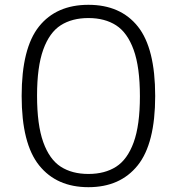

<svg xmlns="http://www.w3.org/2000/svg" viewBox="-20 -769 735 798"><path d="M70 -370Q70 -568.5 142 -658.8Q214 -749 347.5 -749Q481 -749 553 -658.8Q625 -568.5 625 -370Q625 -172 552.2 -81.5Q479.5 9 347.5 9Q215.5 9 142.8 -81.5Q70 -172 70 -370ZM561.5 -368.5Q561.5 -490 535.5 -561.8Q509.5 -633.5 462.5 -663.8Q415.5 -694 347.5 -694Q279.5 -694 232.5 -664Q185.5 -634 159.8 -562.8Q134 -491.5 134 -371.5Q134 -250 159.8 -178.2Q185.5 -106.5 232.5 -76.2Q279.5 -46 347.5 -46Q415.5 -46 462.5 -76Q509.5 -106 535.5 -177.2Q561.5 -248.5 561.5 -368.5Z"/></svg>

Font: Encode Sans Expanded Light
Style: Regular
Weight: 300
Width: 7
Designer: Multiple Designers
Foundry: Impallari Type
Version: Version 2.000